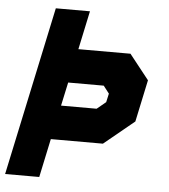

<svg xmlns="http://www.w3.org/2000/svg" viewBox="-65 -746 698 793"><g transform="rotate(5 284.0 -350.0)"><path d="M-14.5 0 134.5 -700H276L242 -540H458L539.5 -437L502.5 -263L377 -160H161L127 0ZM191 -301.5H338.5L375.5 -332L383.5 -368L359.5 -399H212Z"/></g></svg>

Font: Tourney Expanded Black
Style: Italic
Weight: 900
Width: 7
Italic angle: -12°
Designer: Tyler Finck
Foundry: Etcetera Type Co
Version: Version 1.010; ttfautohint (v1.8.3)